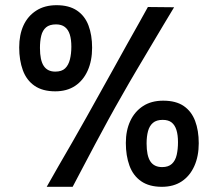

<svg xmlns="http://www.w3.org/2000/svg" viewBox="-20 -720 840 740"><path d="M160 0Q180 -36 205.5 -80Q231 -124 259 -172.5Q287 -221 314 -269.5Q341 -318 365 -361Q392 -409 418.5 -457Q445 -505 469.5 -549Q494 -593 515 -630Q536 -667 550 -693L651 -692Q634 -664 611 -625.5Q588 -587 561 -541.5Q534 -496 505.5 -448Q477 -400 450 -352Q424 -307 397.5 -258.5Q371 -210 346 -163Q321 -116 299 -74Q277 -32 260 0ZM193 -368Q144 -368 113 -389.5Q82 -411 68 -449.5Q54 -488 54 -537Q54 -586 70.5 -622Q87 -658 119.5 -679Q152 -700 198 -700Q246 -700 276.5 -679.5Q307 -659 321 -622Q335 -585 335 -536Q335 -486 318 -448Q301 -410 269.5 -389Q238 -368 193 -368ZM193 -444Q218 -444 231 -456.5Q244 -469 249.5 -491Q255 -513 255 -540Q255 -568 249 -587Q243 -606 230 -616Q217 -626 196 -626Q171 -626 157.5 -614.5Q144 -603 139 -582.5Q134 -562 134 -535Q134 -488 148.5 -466Q163 -444 193 -444ZM604 0Q555 0 524 -21.5Q493 -43 479 -81.5Q465 -120 465 -169Q465 -217 482 -253.5Q499 -290 531 -311Q563 -332 609 -332Q658 -332 688 -311.5Q718 -291 732 -254Q746 -217 746 -168Q746 -118 729 -80Q712 -42 680.5 -21Q649 0 604 0ZM605 -76Q629 -76 642.5 -88.5Q656 -101 661 -123Q666 -145 666 -172Q666 -200 660 -219Q654 -238 641.5 -248Q629 -258 607 -258Q583 -258 569.5 -246.5Q556 -235 550.5 -214.5Q545 -194 545 -167Q545 -120 559.5 -98Q574 -76 605 -76Z"/></svg>

Font: Truculenta
Style: Bold
Weight: 700
Designer: Ivan Castro, Eva Sanz & Omnibus-Type Team
Foundry: Omnibus-Type
Version: Version 1.002